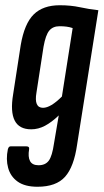

<svg xmlns="http://www.w3.org/2000/svg" viewBox="-20 -516 395 732"><path d="M208 -496Q250 -496 284.5 -488.5Q319 -481 355 -477L274 35Q262 120 228 158Q194 196 123 196Q75 196 47.5 176.5Q20 157 11 124Q2 91 10 53Q13 42 20 42H81Q93 42 91 53Q86 82 94.5 98Q103 114 127 114Q153 114 166 96.5Q179 79 186 30L204 -76Q177 -50 151.5 -36.5Q126 -23 99 -23Q53 -23 36 -56.5Q19 -90 30 -156L59 -344Q73 -426 108.5 -461Q144 -496 208 -496ZM144 -105Q173 -105 216 -148L257 -409Q245 -413 233 -414.5Q221 -416 207 -416Q182 -416 168 -399.5Q154 -383 146 -338L119 -163Q109 -105 144 -105Z"/></svg>

Font: Sofia Sans Extra Condensed SemiBold
Style: Italic
Weight: 600
Italic angle: -9°
Designer: Botio Nikoltchev, Ani Petrova
Foundry: lettersoup
Version: Version 4.101